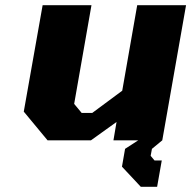

<svg xmlns="http://www.w3.org/2000/svg" viewBox="-20 -542 740 743"><path d="M525 181 452 103 464 34 515 1H419L431 -70L332 1H164L72 -110L145 -522H334L267 -140L296 -105H337L453 -191L511 -522H700L608 1L568 34L563 61L578 79H606L588 181Z"/></svg>

Font: Tomorrow
Style: Bold Italic
Weight: 700
Italic angle: -10°
Designer: Tony de Marco, Monica Rizzolli
Foundry: Just in Type
Version: Version 2.002